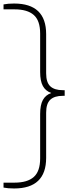

<svg xmlns="http://www.w3.org/2000/svg" viewBox="-40 -838 413 1088"><path d="M40 230Q5 230 -20 225V197H42Q115 197 151.2 165Q187.5 133 187.5 59.5V-192Q187.5 -243 202.8 -271.2Q218 -299.5 250.5 -311Q218 -322.5 202.8 -350.8Q187.5 -379 187.5 -430V-648Q187.5 -721.5 151.2 -753.2Q115 -785 42 -785H-20V-813Q5 -818 40 -818Q221.5 -818 221.5 -644.5V-422.5Q221.5 -371 245 -349Q268.5 -327 316 -327H326.5V-295H316Q268.5 -295 245 -273Q221.5 -251 221.5 -199.5V56.5Q221.5 230 40 230Z"/></svg>

Font: Encode Sans SmExp Th
Style: Regular
Weight: 100
Width: 6
Designer: Multiple Designers
Foundry: Impallari Type
Version: Version 3.002; ttfautohint (v1.8.3) -l 8 -r 50 -G 200 -x 14 